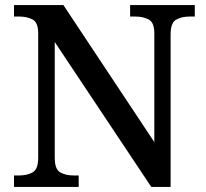

<svg xmlns="http://www.w3.org/2000/svg" viewBox="-20 -734 810 754"><path d="M35 0V-45H56Q86 -45 108 -57Q130 -69 130 -115V-603Q130 -646 108 -657.5Q86 -669 56 -669H35V-714H229L586 -176V-603Q586 -646 564 -657.5Q542 -669 512 -669H491V-714H745V-669H724Q694 -669 672 -657Q650 -645 650 -599V0H574L195 -569V-115Q195 -69 216.5 -57Q238 -45 268 -45H289V0Z"/></svg>

Font: Noto Serif Tamil Medium
Style: Regular
Weight: 500
Designer: Indian Type Foundry, Tom Grace, and the Monotype Design Team
Foundry: Monotype Imaging Inc.
Version: Version 2.004; ttfautohint (v1.8.4.7-5d5b)